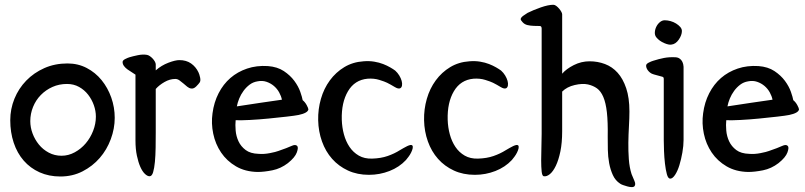

<svg xmlns="http://www.w3.org/2000/svg" viewBox="-20 -710 3375 805"><path d="M23 -206Q23 -253 40.5 -296Q58 -339 90 -372Q122 -405 166 -424.5Q210 -444 263 -444Q307 -444 343.5 -425Q380 -406 406 -374Q432 -342 446.5 -301Q461 -260 461 -216Q461 -171 444.5 -126.5Q428 -82 398 -47.5Q368 -13 326 8.5Q284 30 233 30Q185 30 146 12.5Q107 -5 79.5 -36.5Q52 -68 37.5 -111.5Q23 -155 23 -206ZM261 -358Q228 -358 200 -345.5Q172 -333 151 -311.5Q130 -290 118.5 -261.5Q107 -233 107 -202Q107 -176 116.5 -150.5Q126 -125 143 -104Q160 -83 184.5 -70Q209 -57 238 -57Q267 -57 293.5 -71.5Q320 -86 339.5 -109Q359 -132 370.5 -161.5Q382 -191 382 -221Q382 -245 373.5 -269Q365 -293 349.5 -313Q334 -333 311.5 -345.5Q289 -358 261 -358Z M548 -397Q541 -402 532 -407.5Q523 -413 514.5 -419Q506 -425 500 -433Q494 -441 494 -450Q494 -457 505 -462.5Q516 -468 523 -470Q536 -474 557.5 -478.5Q579 -483 596 -480Q602 -479 608.5 -474.5Q615 -470 620.5 -464Q626 -458 629.5 -451.5Q633 -445 633 -440V-415Q657 -436 686 -447Q715 -458 732 -458Q761 -458 781 -444Q801 -430 812 -407Q816 -399 819 -385Q822 -371 817 -364Q813 -358 802.5 -347.5Q792 -337 781 -339Q773 -340 765 -346.5Q757 -353 749 -360Q741 -367 732.5 -373Q724 -379 715 -379Q692 -379 669.5 -366Q647 -353 633 -337V-156Q633 -124 632.5 -91Q632 -58 629.5 -31.5Q627 -5 622 12Q617 29 607 29Q598 29 587.5 19Q577 9 568.5 -10Q560 -29 554 -57Q548 -85 548 -121Z M1060 11Q1008 10 969.5 -12.5Q931 -35 907 -70.5Q883 -106 874 -149.5Q865 -193 871 -235Q877 -281 896.5 -319Q916 -357 946 -383Q976 -409 1016 -422.5Q1056 -436 1103 -433Q1143 -430 1170 -412Q1197 -394 1214 -371Q1231 -348 1239 -325Q1247 -302 1249 -290Q1259 -282 1266 -269Q1273 -256 1273 -251Q1270 -236 1232 -228Q1217 -225 1182 -221Q1147 -217 1106.5 -213Q1066 -209 1027.5 -207Q989 -205 968 -206Q966 -187 968 -163Q970 -139 980 -117.5Q990 -96 1010 -81Q1030 -66 1064 -65Q1086 -63 1111.5 -68Q1137 -73 1147 -77Q1185 -90 1202 -98Q1219 -106 1226 -98Q1232 -92 1224.5 -71Q1217 -50 1187 -26Q1157 -3 1122 4Q1087 11 1060 11ZM1162 -292Q1159 -307 1150.5 -322.5Q1142 -338 1128.5 -349.5Q1115 -361 1097.5 -367Q1080 -373 1060 -369Q1041 -366 1026.5 -355Q1012 -344 1001 -329Q990 -314 983 -297Q976 -280 973 -264Q1027 -272 1072 -279Q1117 -286 1162 -292Z M1637 -414Q1647 -405 1654 -393.5Q1661 -382 1664 -371Q1667 -360 1665.5 -351.5Q1664 -343 1658 -340Q1650 -336 1634.5 -345.5Q1619 -355 1603 -363Q1593 -368 1570.5 -375Q1548 -382 1521 -380Q1467 -375 1439 -327.5Q1411 -280 1413 -208Q1414 -176 1422 -146.5Q1430 -117 1445.5 -94Q1461 -71 1484.5 -57.5Q1508 -44 1540 -45Q1577 -46 1605.5 -56Q1634 -66 1656 -80Q1663 -84 1671.5 -89Q1680 -94 1687.5 -97.5Q1695 -101 1700.5 -102Q1706 -103 1709 -100Q1712 -95 1710 -87Q1708 -79 1703.5 -70Q1699 -61 1693 -53Q1687 -45 1682 -39Q1654 -9 1613 7Q1572 23 1527 23Q1478 23 1439 5Q1400 -13 1372.5 -44Q1345 -75 1330 -117Q1315 -159 1314 -206Q1313 -252 1325.5 -295.5Q1338 -339 1363 -373Q1388 -407 1423.5 -428.5Q1459 -450 1504 -453Q1528 -455 1549 -451.5Q1570 -448 1586.5 -441.5Q1603 -435 1616 -427.5Q1629 -420 1637 -414Z M2081 -414Q2091 -405 2098 -393.5Q2105 -382 2108 -371Q2111 -360 2109.5 -351.5Q2108 -343 2102 -340Q2094 -336 2078.5 -345.5Q2063 -355 2047 -363Q2037 -368 2014.5 -375Q1992 -382 1965 -380Q1911 -375 1883 -327.5Q1855 -280 1857 -208Q1858 -176 1866 -146.5Q1874 -117 1889.5 -94Q1905 -71 1928.5 -57.5Q1952 -44 1984 -45Q2021 -46 2049.5 -56Q2078 -66 2100 -80Q2107 -84 2115.5 -89Q2124 -94 2131.5 -97.5Q2139 -101 2144.5 -102Q2150 -103 2153 -100Q2156 -95 2154 -87Q2152 -79 2147.5 -70Q2143 -61 2137 -53Q2131 -45 2126 -39Q2098 -9 2057 7Q2016 23 1971 23Q1922 23 1883 5Q1844 -13 1816.5 -44Q1789 -75 1774 -117Q1759 -159 1758 -206Q1757 -252 1769.5 -295.5Q1782 -339 1807 -373Q1832 -407 1867.5 -428.5Q1903 -450 1948 -453Q1972 -455 1993 -451.5Q2014 -448 2030.5 -441.5Q2047 -435 2060 -427.5Q2073 -420 2081 -414Z M2251 -590Q2251 -601 2243 -601Q2234 -601 2218.5 -601.5Q2203 -602 2191 -605Q2179 -608 2171 -617Q2163 -626 2163 -629Q2163 -636 2174 -644Q2185 -652 2192 -656Q2216 -668 2247.5 -679Q2279 -690 2300 -690Q2306 -690 2312.5 -685Q2319 -680 2324.5 -673.5Q2330 -667 2333.5 -660.5Q2337 -654 2337 -650V-401Q2354 -421 2385.5 -437Q2417 -453 2452 -453Q2486 -453 2516.5 -441.5Q2547 -430 2569.5 -405Q2592 -380 2605.5 -340Q2619 -300 2619 -243Q2619 -215 2617 -181Q2615 -147 2614.5 -112Q2614 -77 2616.5 -42.5Q2619 -8 2628 20Q2633 33 2640 48.5Q2647 64 2639 72Q2635 75 2627 74.5Q2619 74 2610 71.5Q2601 69 2592.5 66Q2584 63 2580 60Q2560 47 2549.5 24Q2539 1 2534 -26Q2529 -53 2528.5 -82Q2528 -111 2528 -137Q2529 -199 2524.5 -239Q2520 -279 2509.5 -303.5Q2499 -328 2483 -339.5Q2467 -351 2445 -356Q2422 -361 2389.5 -353.5Q2357 -346 2337 -326V-160Q2337 -111 2329.5 -75Q2322 -39 2310.5 -15Q2299 9 2285.5 20Q2272 31 2260 29Q2253 28 2251 9Q2249 -10 2249 -37.5Q2249 -65 2250 -95Q2251 -125 2251 -149Z M2763 -378Q2763 -384 2761.5 -385.5Q2760 -387 2758 -388Q2748 -391 2734 -394.5Q2720 -398 2713 -401Q2703 -406 2696 -415.5Q2689 -425 2689 -435Q2689 -442 2700 -447.5Q2711 -453 2718 -455Q2743 -463 2764 -467Q2785 -471 2809 -470Q2821 -470 2828.5 -465Q2836 -460 2839.5 -453.5Q2843 -447 2844.5 -440.5Q2846 -434 2846 -430V-123Q2846 -99 2841 -70.5Q2836 -42 2828.5 -17.5Q2821 7 2810.5 23Q2800 39 2790 39Q2781 39 2776 20.5Q2771 2 2768 -24Q2765 -50 2764 -77Q2763 -104 2763 -122ZM2795 -523Q2784 -521 2764.5 -529.5Q2745 -538 2733 -552Q2725 -561 2725.5 -573.5Q2726 -586 2731.5 -597.5Q2737 -609 2746.5 -617Q2756 -625 2767 -625Q2779 -625 2791.5 -621.5Q2804 -618 2814.5 -611.5Q2825 -605 2832 -597Q2839 -589 2839 -580Q2839 -563 2826 -544Q2813 -525 2795 -523Z M3117 11Q3065 10 3026.5 -12.5Q2988 -35 2964 -70.5Q2940 -106 2931 -149.5Q2922 -193 2928 -235Q2934 -281 2953.5 -319Q2973 -357 3003 -383Q3033 -409 3073 -422.5Q3113 -436 3160 -433Q3200 -430 3227 -412Q3254 -394 3271 -371Q3288 -348 3296 -325Q3304 -302 3306 -290Q3316 -282 3323 -269Q3330 -256 3330 -251Q3327 -236 3289 -228Q3274 -225 3239 -221Q3204 -217 3163.5 -213Q3123 -209 3084.5 -207Q3046 -205 3025 -206Q3023 -187 3025 -163Q3027 -139 3037 -117.5Q3047 -96 3067 -81Q3087 -66 3121 -65Q3143 -63 3168.5 -68Q3194 -73 3204 -77Q3242 -90 3259 -98Q3276 -106 3283 -98Q3289 -92 3281.5 -71Q3274 -50 3244 -26Q3214 -3 3179 4Q3144 11 3117 11ZM3219 -292Q3216 -307 3207.5 -322.5Q3199 -338 3185.5 -349.5Q3172 -361 3154.5 -367Q3137 -373 3117 -369Q3098 -366 3083.5 -355Q3069 -344 3058 -329Q3047 -314 3040 -297Q3033 -280 3030 -264Q3084 -272 3129 -279Q3174 -286 3219 -292Z"/></svg>

Font: Yeon Sung
Style: Regular
Weight: 400
Version: Version 1.001